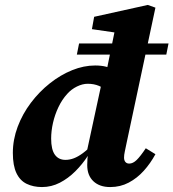

<svg xmlns="http://www.w3.org/2000/svg" viewBox="-20 -742 702 777"><path d="M150 15Q115 15 88 2Q61 -11 46.5 -41.5Q32 -72 32 -123Q32 -177 51.5 -229Q71 -281 105 -326Q139 -371 182 -405Q225 -439 272 -458Q319 -477 365 -477Q390 -477 409.5 -472Q429 -467 446.5 -456.5Q464 -446 481 -430L424 -365Q401 -386 380.5 -394.5Q360 -403 335 -403Q314 -403 291.5 -392Q269 -381 252 -362Q231 -339 216.5 -308.5Q202 -278 194.5 -245Q187 -212 187 -181Q187 -137 202 -116Q217 -95 245 -95Q262 -95 279 -101.5Q296 -108 315 -122Q334 -136 355 -158L362 -112H336Q314 -78 285 -49Q256 -20 222 -2.5Q188 15 150 15ZM291 -521 300 -566H662L653 -521ZM426 15Q383 15 358 -8.5Q333 -32 333 -74Q333 -89 334 -101Q335 -113 339 -129L333 -136L398 -437L410 -449L449 -640L490 -604L352 -624L361 -674L578 -722L609 -711L492 -162Q488 -142 485 -128.5Q482 -115 482 -104Q482 -93 487.5 -86.5Q493 -80 503 -80Q518 -80 533 -94.5Q548 -109 570 -142L609 -118Q589 -81 562 -51Q535 -21 501 -3Q467 15 426 15Z"/></svg>

Font: Source Serif 4
Style: Bold Italic
Weight: 700
Italic angle: -12°
Designer: Frank Grießhammer
Foundry: Adobe Systems Incorporated
Version: Version 4.004;hotconv 1.0.116;makeotfexe 2.5.65601